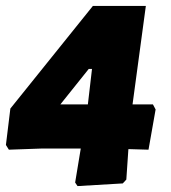

<svg xmlns="http://www.w3.org/2000/svg" viewBox="-29 -534 577 649"><path d="M464 -514 419 -181H488L497 -164L473 -28L405 -30L398 73L386 86L233 95L225 83L244 -32H114L1 -28L-9 -44L6 -167L285 -514ZM175 -181H268L282 -301H271Z"/></svg>

Font: Alegreya Sans SC Black
Style: Italic
Weight: 900
Italic angle: -7°
Designer: Juan Pablo del Peral
Foundry: Huerta Tipografica
Version: Version 2.007